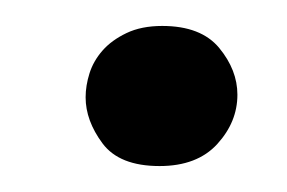

<svg xmlns="http://www.w3.org/2000/svg" viewBox="-20 -109 221 148"><path d="M46 -34Q46 -43 49 -52.5Q52 -62 59 -70Q66 -78 77.5 -83.5Q89 -89 105 -89Q135 -89 149 -72Q163 -55 163 -36Q163 -15 147.5 2Q132 19 103 19Q72 19 59 1.5Q46 -16 46 -34Z"/></svg>

Font: Scratch Savers
Style: Book
Weight: 400
Designer: Pablo Impallari, Rodrigo Fuenzalida, Brenda Gallo
Foundry: Pablo Impallari, Rodrigo Fuenzalida, Brenda Gallo
Version: Version 4.0b1